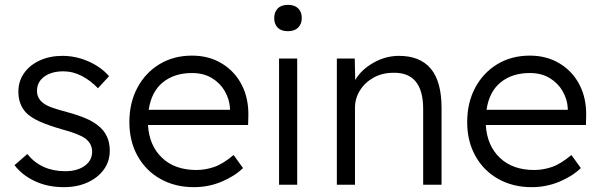

<svg xmlns="http://www.w3.org/2000/svg" viewBox="-20 -764 2478 794"><path d="M244 10Q177 10 124 -15Q71 -40 40 -81L93 -127Q150 -56 250 -56Q299 -56 330 -78Q361 -100 361 -137Q361 -170 332 -192Q319 -201 295 -210.5Q271 -220 237 -229Q181 -245 144 -261.5Q107 -278 86 -300Q56 -334 56 -385Q56 -428 79.5 -461.5Q103 -495 144.5 -514Q186 -533 238 -533Q294 -533 346 -510Q398 -487 431 -449L385 -399Q356 -430 319 -449.5Q282 -469 242 -469Q193 -469 163 -447Q133 -425 133 -388Q133 -359 156 -340Q170 -328 195.5 -319Q221 -310 259 -300Q303 -288 333.5 -275Q364 -262 384 -246Q434 -208 434 -141Q434 -97 409.5 -63Q385 -29 342 -9.5Q299 10 244 10Z M782 10Q704 10 643.5 -24Q583 -58 549 -119Q515 -180 515 -259Q515 -339 548 -401Q581 -463 639.5 -498.5Q698 -534 774 -534Q844 -534 897.5 -501.5Q951 -469 980 -412.5Q1009 -356 1007 -282L1006 -247H592Q597 -162 650 -111.5Q703 -61 792 -61Q829 -61 865.5 -73.5Q902 -86 946 -123L985 -69Q950 -35 896 -12.5Q842 10 782 10ZM774 -462Q701 -462 653.5 -423.5Q606 -385 595 -310H931V-317Q929 -353 910 -386.5Q891 -420 856.5 -441Q822 -462 774 -462Z M1171 -635Q1143 -635 1128.5 -649.5Q1114 -664 1114 -689Q1114 -714 1128.5 -729Q1143 -744 1171 -744Q1198 -744 1213 -729.5Q1228 -715 1228 -689Q1228 -665 1213 -650Q1198 -635 1171 -635ZM1134 0V-522H1209V0Z M1373 0V-522H1447L1449 -433Q1473 -475 1523.5 -504Q1574 -533 1630 -533Q1717 -533 1761.5 -480Q1806 -427 1806 -317V0H1730V-313Q1730 -466 1606 -463Q1561 -463 1525 -443Q1489 -423 1468.5 -390Q1448 -357 1448 -318V0Z M2179 10Q2101 10 2040.5 -24Q1980 -58 1946 -119Q1912 -180 1912 -259Q1912 -339 1945 -401Q1978 -463 2036.5 -498.5Q2095 -534 2171 -534Q2241 -534 2294.5 -501.5Q2348 -469 2377 -412.5Q2406 -356 2404 -282L2403 -247H1989Q1994 -162 2047 -111.5Q2100 -61 2189 -61Q2226 -61 2262.5 -73.5Q2299 -86 2343 -123L2382 -69Q2347 -35 2293 -12.5Q2239 10 2179 10ZM2171 -462Q2098 -462 2050.5 -423.5Q2003 -385 1992 -310H2328V-317Q2326 -353 2307 -386.5Q2288 -420 2253.5 -441Q2219 -462 2171 -462Z"/></svg>

Font: Lexend Light
Style: Regular
Weight: 300
Designer: Bonnie Shaver-Troup, Thomas Jockin
Foundry: Lexend
Version: Version 1.007; ttfautohint (v1.8.3)